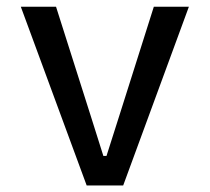

<svg xmlns="http://www.w3.org/2000/svg" viewBox="-20 -566 640 586"><path d="M356 0H244.5L43.5 -545.5H151L257 -212L295.5 -90H305L344 -212.5L449.5 -545.5H556.5Z"/></svg>

Font: SplineSansMono30
Style: Regular
Weight: 400
Designer: Eben Sorkin, Mirko Velimirovic
Foundry: Sorkin Type
Version: Version 1.000